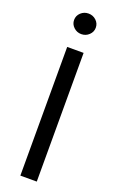

<svg xmlns="http://www.w3.org/2000/svg" viewBox="-177 -977 623 1020"><g transform="rotate(20 134.5 -466.5)"><path d="M180.7 -727.5V0H87.9V-727.5ZM134.3 -816.9Q109.4 -816.9 91.3 -834Q73.2 -851.1 73.2 -875Q73.2 -899.4 91.3 -916.3Q109.4 -933.1 134.3 -933.1Q159.7 -933.1 177.7 -916.3Q195.8 -899.4 195.8 -875Q195.8 -851.1 177.7 -834Q159.7 -816.9 134.3 -816.9Z"/></g></svg>

Font: Inter Variable
Style: Regular
Weight: 400
Designer: Rasmus Andersson
Foundry: rsms
Version: Version 4.001;git-9221beed3